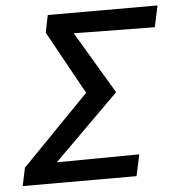

<svg xmlns="http://www.w3.org/2000/svg" viewBox="-49 -704 695 751"><g transform="rotate(-5 298.5 -329.0)"><path d="M579 -574 261 -578 406 -334 151 -81 475 -84 457 0H10L25 -71L289 -342L152 -590L166 -658H597Z"/></g></svg>

Font: Ysabeau Infant Semibold
Style: Italic
Weight: 600
Italic angle: -12°
Designer: Christian Thalmann (Catharsis Fonts)
Version: Version 0.003